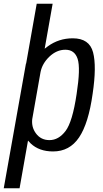

<svg xmlns="http://www.w3.org/2000/svg" viewBox="-73 -805 552 1025"><path d="M-53 200 65.5 -465.5H66.5L123 -785H208L165.5 -545Q173 -551.5 182 -557.5Q241 -600.5 315.5 -600.5Q404 -600.5 423.8 -525.8Q443.5 -451 421.5 -304Q399.5 -146 349 -71.2Q298.5 3.5 210.5 3.5Q136 3.5 91 -39Q83 -46.5 76.5 -54.5L31.5 200ZM143.5 -420.5 99 -168.5Q94.5 -126.5 118 -94Q144.5 -57 191 -57Q240 -57 277 -105.8Q314 -154.5 336 -303Q357.5 -441.5 341.5 -490.5Q325.5 -539.5 276 -539.5Q229.5 -539.5 190.5 -502.5Q152.5 -466 143.5 -420.5Z"/></svg>

Font: Anybody
Style: Italic
Weight: 400
Italic angle: -10°
Designer: Tyler Finck
Foundry: Etcetera Type Company
Version: Version 1.010; ttfautohint (v1.8.3) -l 8 -r 50 -G 200 -x 14 